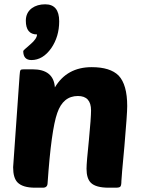

<svg xmlns="http://www.w3.org/2000/svg" viewBox="-20 -872 659 892"><path d="M393 -221Q403 -325 403 -359Q403 -426 342 -426Q273 -426 246 -347Q218 -268 201 -20Q200 0 179 0H143Q85 0 61 -25Q41 -46 41 -95Q41 -101 71 -521Q72 -543 76 -547Q79 -550 92 -550H131Q229 -550 235 -466Q291 -560 406 -560Q492 -560 531 -521Q571 -479 571 -379Q571 -343 558 -193Q544 -44 544 -31Q544 -10 539 -5Q535 0 517 0H485Q425 0 402 -23Q382 -43 382 -88Q382 -116 393 -221ZM100 -776Q100 -813 128 -834Q153 -852 190 -852Q255 -852 255 -773Q255 -702 218 -648Q179 -593 126 -593Q88 -593 88 -635Q88 -638 120 -665Q152 -692 152 -712Q100 -712 100 -776Z"/></svg>

Font: PoetsenOne
Style: Regular
Weight: 400
Designer: Rodrigo Fuenzalida, Pablo Impallari
Foundry: Pablo Impallari, Rodrigo Fuenzalida
Version: Version 1.000